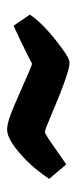

<svg xmlns="http://www.w3.org/2000/svg" viewBox="140 -574 213 532"><g transform="rotate(90 246.0 -308.5)"><path d="M21 -285.2Q47.9 -325.7 114.3 -374Q142.1 -395 153.3 -395Q164.6 -395 181.2 -389.9Q197.8 -384.8 217.8 -377.4Q237.8 -370.1 258.8 -361.3L329.6 -332Q342.8 -327.1 345.5 -327.1Q348.1 -327.1 352.5 -329.3Q356.9 -331.5 366.7 -337.9L436 -386.2L476.1 -338.9Q452.6 -303.2 425.3 -275.9Q370.6 -222.2 339.8 -222.2Q317.4 -222.2 268.1 -244.1L171.9 -286.1Q159.7 -291 157.7 -291Q155.8 -291 150.1 -287.8Q144.5 -284.7 131.8 -278.3Q85 -254.9 51.8 -240.2Z"/></g></svg>

Font: Passero One
Style: Regular
Weight: 400
Designer: Viktoriya Grabowska
Foundry: Viktoriya Grabowska
Version: Version 1.003